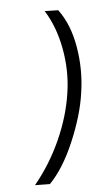

<svg xmlns="http://www.w3.org/2000/svg" viewBox="-109 -752 471 814"><g transform="rotate(-10 126.5 -345.0)"><path d="M-24.9 12.2Q50.3 -64.5 103 -159.2Q155.8 -253.9 178.7 -351.6Q200.2 -442.4 190.9 -538.1Q181.6 -633.8 143.6 -707.5L200.7 -701.2Q243.2 -633.3 251.2 -533.7Q259.3 -434.1 235.4 -337.4Q214.4 -247.1 158.7 -142.1Q103 -37.1 38.1 18.6Z"/></g></svg>

Font: HK Grotesk Italic
Style: Regular
Weight: 400
Italic angle: -13°
Designer: Alfredo Marco Pradil and Stefan Peev
Foundry: Hanken Design Co.
Version: Version 1.000;PS 001.000;hotconv 1.0.88;makeotf.lib2.5.64775